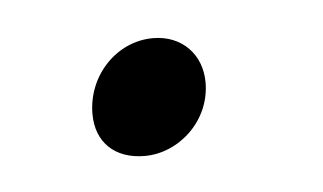

<svg xmlns="http://www.w3.org/2000/svg" viewBox="-25 -135 266 158"><g transform="rotate(-5 107.5 -56.0)"><path d="M90 -8C118 -8 145 -32 145 -64C145 -87 129 -104 105 -104C75 -104 50 -78 50 -46C50 -23 65 -8 90 -8Z"/></g></svg>

Font: Arthouse Owned Light
Style: Italic
Weight: 300
Italic angle: -10°
Designer: Jeremy Tribby
Foundry: Tribby Type
Version: Version 1.000;PS 001.000;hotconv 1.0.88;makeotf.lib2.5.64775